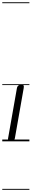

<svg xmlns="http://www.w3.org/2000/svg" viewBox="-25 -1250 280 1698"><path d="M71.5 0Q53 0 48.8 -8.5Q44.5 -17 46 -24L124 -467Q126 -479 130.8 -486.5Q135.5 -494 144 -497.2Q152.5 -500.5 166 -500.5Q180.5 -500.5 184 -493.8Q187.5 -487 184.5 -470L106.5 -27Q105.5 -21.5 100.5 -10.8Q95.5 0 71.5 0ZM71.5 0Q53 0 48.8 -8.5Q44.5 -17 46 -24L124 -467Q126 -479 130.8 -486.5Q135.5 -494 144 -497.2Q152.5 -500.5 166 -500.5Q180.5 -500.5 184 -493.8Q187.5 -487 184.5 -470L106.5 -27Q105.5 -21.5 100.5 -10.8Q95.5 0 71.5 0ZM-5 420.5H235V428.5H-5ZM-5 -16H235V0H-5ZM-5 -505.5H235V-497.5H-5ZM-5 -1230H235V-1222H-5Z"/></svg>

Font: Edu VIC WA NT Pre Guide
Style: Regular
Weight: 400
Designer: Tina and Corey Anderson, Eben Sorkin, Mirko Velimirovic
Foundry: Google for Education
Version: Version 1.000